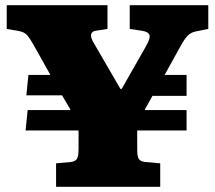

<svg xmlns="http://www.w3.org/2000/svg" viewBox="-20 -723 832 743"><path d="M197 0V-91L253 -96Q271 -98 277.5 -108Q284 -118 284 -148V-218H79L87 -297H252V-300L220 -354H82L90 -433H175L109 -551Q96 -574 85 -587Q74 -600 47 -604L6 -611V-703H396V-611L351 -604Q335 -602 332.5 -589.5Q330 -577 345 -553L446 -379H451L546 -546Q562 -574 558.5 -587Q555 -600 529 -604L482 -611V-703H786V-611L736 -601Q718 -597 705.5 -584Q693 -571 679 -545L617 -433H702V-352H570L541 -300V-297H702V-218H511V-144Q511 -118 517 -108Q523 -98 543 -96L600 -91V0Z"/></svg>

Font: Literata 18pt Black
Style: Regular
Weight: 900
Designer: Latin by Veronika Burian and Jose Scaglione. Greek by Irene Vlachou. Cyrillic by Vera Evstafieva.
Foundry: TypeTogether
Version: Version 3.103;gftools[0.9.29]